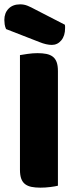

<svg xmlns="http://www.w3.org/2000/svg" viewBox="-27 -860 352 885"><path d="M1 -726Q-4 -737 -5.5 -748Q-7 -759 -7 -768Q-7 -800 12.5 -820Q32 -840 66 -840Q84 -840 100 -833.5Q116 -827 136 -816L272 -746Q273 -742 273 -738Q273 -734 273 -730Q273 -695 255.5 -674Q238 -653 212 -653Q187 -653 155 -666ZM240 -4Q229 -1 205.5 2Q182 5 159 5Q136 5 118.5 1.5Q101 -2 89 -11Q77 -20 71 -36Q65 -52 65 -78V-606Q76 -608 100 -611.5Q124 -615 146 -615Q169 -615 186.5 -611.5Q204 -608 216 -599Q228 -590 234 -574Q240 -558 240 -532Z"/></svg>

Font: Baloo Da
Style: Regular
Weight: 400
Designer: Noopur Datye and Ek Type
Foundry: Ek Type
Version: Version 1.443;PS 1.000;hotconv 16.6.51;makeotf.lib2.5.65220;